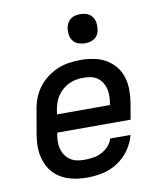

<svg xmlns="http://www.w3.org/2000/svg" viewBox="-84 -819 769 896"><g transform="rotate(-10 300.0 -370.5)"><path d="M259 8Q235 8 211.5 5Q188 2 166 -5.5Q144 -13 125.5 -25.5Q107 -38 93 -55Q79 -72 70 -93Q61 -114 57 -136.5Q53 -159 54 -183Q55 -207 59 -231L78 -341Q82 -369 92 -396Q102 -423 119 -446.5Q136 -470 160 -488.5Q184 -507 211 -518.5Q238 -530 266 -534Q294 -538 321 -538Q353 -538 383.5 -532Q414 -526 439.5 -511.5Q465 -497 484 -474Q503 -451 512 -422Q521 -393 521 -361.5Q521 -330 516 -299L503 -223H155L154 -217Q151 -199 150.5 -181Q150 -163 154.5 -146.5Q159 -130 168.5 -116Q178 -102 192 -92.5Q206 -83 223 -79.5Q240 -76 259 -76Q279 -76 299.5 -79Q320 -82 339 -91.5Q358 -101 373 -117Q388 -133 394 -153H490Q481 -116 458 -83.5Q435 -51 402 -29.5Q369 -8 332 0Q295 8 259 8ZM169 -307H420L421 -313Q424 -330 424.5 -348Q425 -366 421 -382.5Q417 -399 408 -413.5Q399 -428 385.5 -437.5Q372 -447 355 -450.5Q338 -454 320 -454Q302 -454 285 -451Q268 -448 251.5 -440.5Q235 -433 221 -420.5Q207 -408 196.5 -393Q186 -378 180.5 -361Q175 -344 172 -327ZM356 -611Q340 -611 324.5 -616.5Q309 -622 299.5 -634.5Q290 -647 287.5 -663.5Q285 -680 288 -697Q290 -708 296 -719Q302 -730 312 -737Q322 -744 333.5 -746.5Q345 -749 356 -749Q373 -749 388 -743.5Q403 -738 412.5 -725.5Q422 -713 424.5 -696.5Q427 -680 424 -663Q423 -652 417 -641Q411 -630 401 -623Q391 -616 379.5 -613.5Q368 -611 356 -611Z"/></g></svg>

Font: Iosevka Curly MdExObl
Style: Regular
Weight: 500
Width: 7
Italic angle: -9°
Monospace: yes
Designer: Belleve Invis
Foundry: Belleve Invis
Version: Version 11.1.0; ttfautohint (v1.8.3)